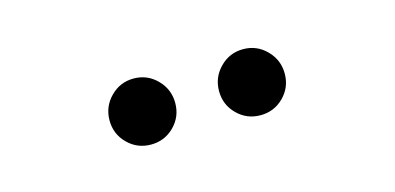

<svg xmlns="http://www.w3.org/2000/svg" viewBox="-28 -1030 557 271"><g transform="rotate(-15 250.0 -894.0)"><path d="M330 -845Q310 -845 296 -859Q282 -873 282 -893Q282 -913 296 -927.2Q310 -941.5 330 -941.5Q350 -941.5 364 -927.2Q378 -913 378 -893Q378 -873 364 -859Q350 -845 330 -845ZM170 -845Q150 -845 136 -859Q122 -873 122 -893Q122 -913 136 -927.2Q150 -941.5 170 -941.5Q190 -941.5 204 -927.2Q218 -913 218 -893Q218 -873 204 -859Q190 -845 170 -845Z"/></g></svg>

Font: Bodoni Moda 9pt
Style: Regular
Weight: 400
Designer: Owen Earl
Foundry: indestructible type
Version: Version 2.005